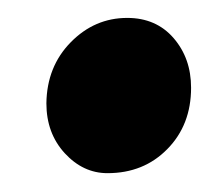

<svg xmlns="http://www.w3.org/2000/svg" viewBox="-20 -480 232 209"><path d="M30.5 -367.5Q31 -407.5 57 -434Q83 -460.5 118.5 -460.5Q150 -460.5 169 -438.5Q188 -416.5 188 -384.5Q188 -344 162.2 -317.8Q136.5 -291.5 97 -291.5Q70.5 -291.5 50.5 -313.2Q30.5 -335 30.5 -367.5Z"/></svg>

Font: Merriweather 28pt Black
Style: Italic
Weight: 900
Italic angle: -7.8°
Version: Version 2.101